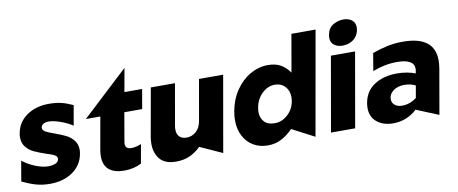

<svg xmlns="http://www.w3.org/2000/svg" viewBox="-76 -1050 3208 1346"><g transform="rotate(-10 1527.5 -377.0)"><path d="M199 -111Q157 -111 106 -131.5Q55 -152 16 -183L-9 -39Q46 -13 90.5 -0.5Q135 12 188 12Q284 12 350 -34Q416 -80 430 -159Q433 -174 433 -187Q433 -228 410.5 -255.5Q388 -283 357.5 -298Q327 -313 280 -330Q237 -345 217.5 -356Q198 -367 198 -384Q198 -400 213 -410Q228 -420 253 -420Q287 -420 336 -402.5Q385 -385 421 -361L446 -503Q400 -524 363 -533Q326 -542 275 -542Q183 -542 118 -497Q53 -452 39 -374Q36 -359 36 -345Q36 -303 59 -275.5Q82 -248 113 -233.5Q144 -219 193 -202Q237 -189 256 -178Q275 -167 272 -149Q268 -127 245.5 -119Q223 -111 199 -111Z M571 -116Q571 -52 608.5 -20.5Q646 11 716 11Q785 11 839 -17L863 -152Q823 -136 793 -136Q750 -136 750 -173Q750 -178 752 -190L787 -392H914L938 -531H812L842 -698L513 -392H616L575 -160Q571 -139 571 -116Z M935 -140Q935 -74 971 -31Q1007 12 1087 12Q1141 12 1184.5 -8Q1228 -28 1261 -62L1420 10L1515 -531H1343L1292 -241Q1284 -193 1254.5 -167Q1225 -141 1187 -141Q1155 -141 1136.5 -158.5Q1118 -176 1118 -212Q1118 -226 1121 -241L1172 -531H1000L939 -188Q935 -167 935 -140Z M2208 -730H2036L1989 -462Q1963 -500 1926.5 -521.5Q1890 -543 1834 -543Q1770 -543 1709.5 -509Q1649 -475 1605.5 -411.5Q1562 -348 1547 -265Q1541 -232 1541 -202Q1541 -137 1566.5 -88.5Q1592 -40 1637 -14Q1682 12 1738 12Q1793 12 1835.5 -10.5Q1878 -33 1918 -73L2077 10ZM1713 -231Q1713 -241 1717 -265Q1729 -324 1769.5 -361.5Q1810 -399 1859 -399Q1903 -399 1931 -369.5Q1959 -340 1959 -293Q1959 -276 1957 -267Q1947 -208 1905.5 -170.5Q1864 -133 1813 -133Q1763 -133 1738 -160.5Q1713 -188 1713 -231Z M2454 -531H2282L2189 0H2361ZM2294 -676Q2292 -662 2292 -656Q2292 -623 2315.5 -604.5Q2339 -586 2376 -586Q2420 -586 2452.5 -610Q2485 -634 2493 -676Q2495 -690 2495 -695Q2495 -729 2471.5 -747.5Q2448 -766 2409 -766Q2375 -766 2339 -746Q2303 -726 2294 -676Z M2713 -99Q2682 -99 2662 -115Q2642 -131 2642 -157Q2642 -193 2673.5 -216.5Q2705 -240 2752 -240Q2798 -240 2832 -222L2817 -136Q2770 -99 2713 -99ZM3020 -367Q3020 -540 2795 -540Q2735 -540 2684 -529Q2633 -518 2577 -498L2556 -373Q2643 -407 2729 -407Q2851 -407 2851 -338Q2851 -328 2848 -316L2846 -305Q2822 -315 2787.5 -321.5Q2753 -328 2715 -328Q2620 -328 2554 -285Q2488 -242 2474 -159Q2471 -141 2471 -125Q2471 -61 2515.5 -24.5Q2560 12 2631 12Q2727 12 2801 -55L2959 10L3015 -311Q3020 -344 3020 -367Z"/></g></svg>

Font: Geom ExtraBold
Style: Bold Italic
Weight: 800
Italic angle: -10°
Version: Version 1.102